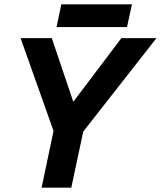

<svg xmlns="http://www.w3.org/2000/svg" viewBox="-20 -866 742 886"><path d="M340 -228 272 -335 540 -690H702ZM172 0 250 -371H388L309 0ZM239 -228 75 -690H219L339 -335ZM241 -741 263 -846H589L566 -741Z"/></svg>

Font: Radio Canada Big SemiBold
Style: Italic
Weight: 600
Italic angle: -12°
Designer: Étienne Aubert Bonn
Foundry: Coppers and Brasses
Version: Version 1.001